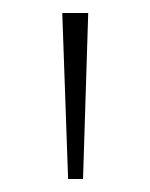

<svg xmlns="http://www.w3.org/2000/svg" viewBox="-20 -800 232 296"><path d="M108 -524H85L76 -780H116Z"/></svg>

Font: Tanohe Sans ExtraLight
Style: Regular
Weight: 250
Designer: Village Type and Design LLC & Cristiano Sobral
Foundry: Cooper Hewitt Smithsonian Design Museum
Version: Version 1.00;May 30, 2020;FontCreator 12.0.0.2522 64-bit; tt